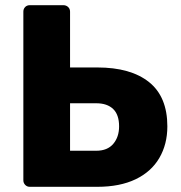

<svg xmlns="http://www.w3.org/2000/svg" viewBox="-20 -720 698 740"><path d="M95 0Q84 0 77 -7.5Q70 -15 70 -25V-675Q70 -686 77 -693Q84 -700 95 -700H224Q235 -700 242.5 -693Q250 -686 250 -675V-460H355Q484 -460 554.5 -403.5Q625 -347 625 -233Q625 -164 594 -111Q563 -58 502.5 -29Q442 0 355 0ZM250 -139H351Q394 -139 416.5 -165.5Q439 -192 439 -233Q439 -278 416 -300Q393 -322 351 -322H250Z"/></svg>

Font: DVN-Rubik
Style: Bold
Weight: 700
Designer: Hubert and Fischer
Foundry: Hubert & Fischer
Version: Version 2.102